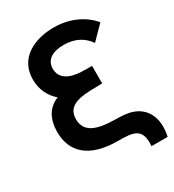

<svg xmlns="http://www.w3.org/2000/svg" viewBox="-203 -848 978 1082"><g transform="rotate(-30 286.5 -307.5)"><path d="M565.5 120C592 -2 541.5 -74.5 468 -99C433.5 -111 395 -111.5 353 -112.5C245.5 -114 167.5 -137.5 167.5 -223.5C167.5 -298 224.5 -320 316 -323.5C386 -325.5 387.5 -325.5 396.5 -325.5V-439.5C385 -439.5 345 -439.5 327 -440.5C250 -443.5 196.5 -473 196.5 -535.5C196.5 -595.5 247 -622 316 -622C393 -622 444.5 -589 475.5 -543L560 -629C508 -691 424.5 -735 316 -735C193 -735 69 -679.5 69 -539C69 -472 97 -419.5 140 -382.5C70 -356 40 -292 40 -214.5C40 -85.5 123 0 312.5 0C412.5 0 469.5 6 460.5 120Z"/></g></svg>

Font: Hauora
Style: Bold
Weight: 700
Designer: Wayne Shih
Foundry: WCYS
Version: Version 1.001;hotconv 1.0.109;makeotfexe 2.5.65596